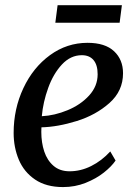

<svg xmlns="http://www.w3.org/2000/svg" viewBox="-20 -730 542 760"><path d="M437.5 -94.5Q421.5 -71 391.2 -47Q361 -23 319 -6.2Q277 10.5 229.5 10.5Q163 10.5 119 -19.2Q75 -49 54.5 -97.8Q34 -146.5 34 -204Q34 -299 72.5 -381Q111 -463 178 -511.8Q245 -560.5 326.5 -560.5Q396 -560.5 431.5 -527.2Q467 -494 467 -440Q467 -370 413.2 -322.2Q359.5 -274.5 284 -251Q208.5 -227.5 144 -226Q143.5 -220 143.5 -208Q143.5 -165.5 155.2 -130.2Q167 -95 192 -73.5Q217 -52 255.5 -52Q299.5 -52 341 -72.8Q382.5 -93.5 416.5 -130.5ZM145.5 -270Q196 -272.5 247.5 -293.8Q299 -315 332.8 -352Q366.5 -389 366.5 -436Q366.5 -473 350.2 -492.2Q334 -511.5 304 -511.5Q259.5 -511.5 225.2 -474.8Q191 -438 170.8 -382Q150.5 -326 145.5 -270ZM199 -640 208 -709.5H462.5L453.5 -640Z"/></svg>

Font: Merriweather Text
Style: Italic
Weight: 400
Italic angle: -7.8°
Designer: Eben Sorkin
Foundry: Eben Sorkin
Version: Version 2.100